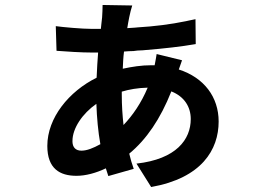

<svg xmlns="http://www.w3.org/2000/svg" viewBox="-20 -697 1040 771"><path d="M858 -209C858 -307 800 -385 698 -418C703 -433 708 -447 711 -455L609 -480C608 -470 604 -452 601 -435H587C548 -435 510 -429 473 -421C474 -443 475 -468 478 -490C491 -491 503 -492 516 -492L532 -494C539 -494 546 -495 553 -495L564 -496C638 -502 709 -510 766 -520L765 -620C755 -618 746 -616 736 -614L727 -612C664 -599 599 -591 532 -587L522 -586C512 -585 501 -585 491 -584C494 -600 496 -615 499 -628C503 -646 506 -660 511 -675L392 -677C392 -663 391 -642 390 -627C388 -613 387 -597 385 -581H350C309 -581 232 -588 204 -592L207 -493C245 -490 307 -486 350 -486H374C372 -455 369 -420 368 -385C257 -330 170 -224 170 -111C170 -19 221 9 287 9C324 9 365 -2 405 -21C409 -9 412 0 415 10L517 -19C510 -39 504 -58 499 -80C568 -137 624 -219 668 -330C721 -309 746 -267 746 -219C746 -137 688 -58 528 -40L587 54C790 18 858 -96 858 -209ZM271 -127C271 -129 271 -130 271 -131C271 -182 311 -241 367 -280C369 -224 374 -168 383 -118C354 -102 329 -92 307 -92C283 -92 272 -106 271 -127ZM469 -329C499 -338 533 -344 573 -345C547 -283 513 -234 476 -195C472 -231 469 -273 469 -318V-325V-328V-329Z"/></svg>

Font: Glow Sans TC Normal
Style: Bold
Weight: 700
Designer: Ryoko NISHIZUKA (kana, bopomofo & ideographs); Paul D. Hunt (Latin, Greek & Cyrillic); Sandoll Communications, Soo-young
Version: Version 0.93